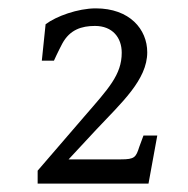

<svg xmlns="http://www.w3.org/2000/svg" viewBox="-20 -731 450 459"><path d="M182 -453 70 -323V-292H335L356 -407H323L313 -380C305 -355 302 -350 269 -350H144L210 -421C270 -485 332 -540 332 -606C332 -661 290 -711 209 -711C166 -711 114 -692 89 -673L80 -586H109L115 -599C120 -609 124 -618 129 -627C147 -660 175 -669 207 -669C249 -669 271 -641 271 -605C271 -552 239 -519 182 -453Z"/></svg>

Font: LT Superior Serif ExtraBold
Style: Regular
Weight: 800
Designer: Daniel Lyons
Foundry: LyonsType
Version: Version 2.120;FEAKit 1.0